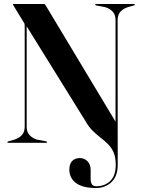

<svg xmlns="http://www.w3.org/2000/svg" viewBox="-20 -720 714 968"><path d="M410 -111 109 -596 114.5 -598.5V-81.5Q114.5 -53.5 129.8 -38Q145 -22.5 166.5 -16L212.5 -7.5Q217.5 -5.5 217.5 -3.5Q217.5 -2 216.5 -1Q215.5 0 213 0H21.5Q19 0 18 -1Q17 -2 17 -3.5Q17 -5.5 22.5 -7.5L52.5 -16Q74.5 -23 89.5 -38.2Q104.5 -53.5 104.5 -82V-589Q104.5 -596 103.8 -599.5Q103 -603 97.5 -610.5L51 -687Q49.5 -690.5 47.2 -693.5Q45 -696.5 45 -698Q45 -699.5 46 -699.8Q47 -700 49.5 -700H201.5Q204.5 -700 206.8 -697.5Q209 -695 212.5 -689L568 -97.5L562.5 -95.5V-618Q562.5 -646.5 547.5 -662Q532.5 -677.5 510 -684L465 -692.5Q459.5 -694.5 459.5 -696.5Q459.5 -698 460.8 -699Q462 -700 464 -700H655.5Q658 -700 659 -699Q660 -698 660 -696.5Q660 -694.5 655 -692.5L625 -684Q603 -677.5 588 -662Q573 -646.5 573 -618L573.5 111.5Q573.5 168 542 198Q510.5 228 464.5 228Q415.5 228 386 215.5Q356.5 203 343 182Q329.5 161 329.5 136Q329.5 106 344 91.5Q358.5 77 382.5 77Q406 77 421.5 93.2Q437 109.5 437 136V181Q437 200.5 443.8 209.8Q450.5 219 465.5 219Q508.5 219 536 192.2Q563.5 165.5 563.5 111.5Q563.5 73.5 553.2 49.5Q543 25.5 526 8.2Q509 -9 488.8 -24.5Q468.5 -40 447.8 -60.2Q427 -80.5 410 -111Z"/></svg>

Font: Fraunces 120pt SemiBold
Style: Regular
Weight: 600
Version: Version 1.000;[b76b70a41]